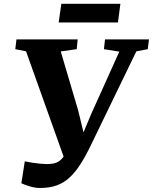

<svg xmlns="http://www.w3.org/2000/svg" viewBox="-20 -944 780 980"><path d="M184.5 15.5Q159 15.5 132 7.2Q105 -1 89 -8.5L106.5 -120.5Q125 -116.5 146 -113.2Q167 -110 186 -108.5Q205 -107 217.5 -106.5Q235.5 -106.5 251.5 -109.2Q267.5 -112 281.8 -121.5Q296 -131 308.5 -150.5Q321 -170 332.5 -203.5L316 -113L113 -682L58 -693L64 -743H376.5L371.5 -693L290 -681.5L379 -380.5L422 -203.5L379.5 -204.5L445 -361L589 -680.5L510.5 -693L516 -743H740.5L734 -693L676 -682L447 -209.5Q419 -150.5 392 -108Q365 -65.5 335.2 -38Q305.5 -10.5 269 2.5Q232.5 15.5 184.5 15.5ZM293 -924.5H594.5L582 -829.5H279.5Z"/></svg>

Font: Merriweather 24pt ExtraBold
Style: Italic
Weight: 800
Italic angle: -7.8°
Version: Version 2.101